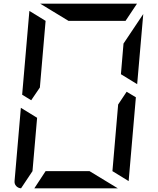

<svg xmlns="http://www.w3.org/2000/svg" viewBox="-20 -1020 856 1040"><path d="M723 -564 635 -618 649 -784 756 -944ZM196 -546 149 -477 100 -507 139 -959V-961L227 -907ZM351 -907 198 -1000H720H722L660 -907ZM618 0H166L227 -93H465ZM94 0Q78 -1 67.5 -12.5Q57 -24 59 -41L93 -436L181 -382L156 -93ZM716 -493 677 -41V-39L589 -93L620 -454L666 -523Z"/></svg>

Font: DSEG7 Modern Mini
Style: Italic
Weight: 400
Italic angle: -5°
Designer: Keshikan(Twitter:@keshinomi_88pro)
Version: Version 0.46